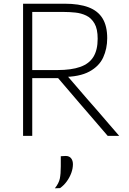

<svg xmlns="http://www.w3.org/2000/svg" viewBox="-20 -733 698 1036"><path d="M104.5 0Q104.5 -60.5 104.5 -116.2Q104.5 -172 104.5 -237.5V-475Q104.5 -541 104.5 -597Q104.5 -653 104.5 -713Q131.5 -713 165 -713Q198.5 -713 239 -713Q279.5 -713 328.5 -713Q406.5 -713 457.5 -693.8Q508.5 -674.5 533.5 -633.5Q558.5 -592.5 558.5 -527Q558.5 -470.5 536.8 -423Q515 -375.5 462 -346.8Q409 -318 316.5 -317.5L327 -342.5L447.5 -202.5Q476 -170.5 507.5 -134Q539 -97.5 569 -62.5Q599 -27.5 623 0H561Q521 -47 483.2 -90.5Q445.5 -134 409 -176.5L276 -332L308.5 -311.5H145.5V-355H290Q365 -355 413 -372Q461 -389 484 -426.2Q507 -463.5 507 -524Q507 -577 489.8 -606.5Q472.5 -636 445.2 -649Q418 -662 386.5 -665.2Q355 -668.5 326 -668.5H124.5L154 -707Q154 -646 154 -590.2Q154 -534.5 154 -469V-237.5Q154 -172 154 -116.2Q154 -60.5 154 0ZM276 283Q297.5 256 302.8 230.8Q308 205.5 308 164Q308 151 308 137.2Q308 123.5 308 110L335.5 108.5Q354.5 109 364 121.5Q373.5 134 373.5 153Q373.5 176 364.8 200Q356 224 340.5 245.5Q325 267 304 282Z"/></svg>

Font: Commissioner Thin ExtraLight
Style: Regular
Weight: 250
Version: Version 1.000